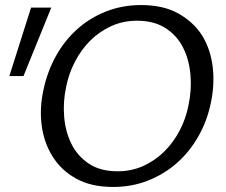

<svg xmlns="http://www.w3.org/2000/svg" viewBox="-20 -730 894 760"><path d="M428 10Q340 10 280.5 -23.5Q221 -57 188 -111Q154 -165 145 -233.5Q136 -302 152 -374Q167 -446 201 -507.5Q235 -569 285 -614Q335 -659 399.5 -684.5Q464 -710 539 -710Q627 -710 687 -676Q747 -642 781 -588Q814 -533 822 -464.5Q830 -396 815 -325Q801 -254 766.5 -192.5Q732 -131 681.5 -86Q631 -41 566.5 -15.5Q502 10 428 10ZM445 -52Q501 -52 548 -73.5Q595 -95 631 -131Q667 -167 691.5 -214Q716 -261 726 -313Q739 -373 734 -433Q729 -493 705 -541Q681 -589 635.5 -618.5Q590 -648 522 -648Q467 -648 420 -626.5Q373 -605 337 -569Q301 -533 276.5 -485.5Q252 -438 242 -387Q229 -327 234 -267.5Q239 -208 263 -160Q287 -112 332 -82Q377 -52 445 -52ZM73 -429H17L103 -700H183Z"/></svg>

Font: Isabella Sans
Style: Italic
Weight: 400
Italic angle: -12°
Designer: Christian Thalmann (Catharsis Fonts), Cristiano Sobral
Foundry: The Isabella Sans Project Authors
Version: Version 2.026; ttfautohint (v1.8.4.7-5d5b-dirty)